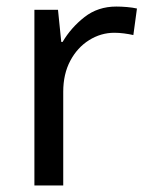

<svg xmlns="http://www.w3.org/2000/svg" viewBox="-20 -566 453 586"><path d="M335 -546Q350 -546 367.5 -544.5Q385 -543 398 -540L387 -459Q374 -462 358.5 -464Q343 -466 329 -466Q288 -466 252 -443.5Q216 -421 194.5 -380.5Q173 -340 173 -286V0H85V-536H157L167 -438H171Q197 -482 238 -514Q279 -546 335 -546Z"/></svg>

Font: Noto Sans Soyombo
Style: Regular
Weight: 400
Designer: Monotype Design Team
Foundry: Monotype Imaging Inc.
Version: Version 2.001; ttfautohint (v1.8.4.7-5d5b)